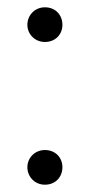

<svg xmlns="http://www.w3.org/2000/svg" viewBox="-20 -495 247 526"><path d="M103 -475C76 -475 55 -454 55 -427C55 -401 76 -380 103 -380C132 -380 151 -401 151 -427C151 -454 132 -475 103 -475ZM103 -84C76 -84 55 -63 55 -37C55 -10 76 11 103 11C132 11 151 -10 151 -37C151 -63 132 -84 103 -84Z"/></svg>

Font: FiraGO Light
Style: Regular
Weight: 300
Designer: bBox Type
Foundry: bBox Type GmbH
Version: Version 1.001;PS 001.001;hotconv 1.0.88;makeotf.lib2.5.64775